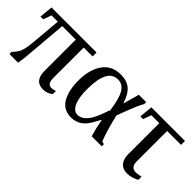

<svg xmlns="http://www.w3.org/2000/svg" viewBox="11 -934 1406 1406"><g transform="rotate(45 714.0 -230.5)"><path d="M480 -17Q447 10 404 10Q317 10 317 -96V-418H177Q151 -107 147 -65Q142 -21 138 0H48V-22Q72 -47 83 -65.5Q94 -84 101 -116Q106 -140 111 -188L131 -418H66L43 -355H15L25 -459H491V-418H399V-104Q399 -41 441 -41Q453 -41 480 -49Z M542 -221V-220Q542 -332 590 -401.5Q638 -471 733 -471Q795 -471 832 -440Q870 -408 892 -337H895L929 -459H1005V-439Q992 -416 979 -387Q959 -342 920 -236Q949 -112 981 -29L1004 -22V0H900Q881 -62 868 -135H865Q830 -68 808 -42Q763 10 695 10Q615 10 578.5 -54Q542 -118 542 -221ZM858 -225H862Q848 -335 820 -383Q792 -431 742 -431Q632 -431 632 -219Q632 -131 655 -83Q677 -37 715 -37Q769 -37 810 -108Q830 -142 858 -225Z M1277 10Q1230 10 1206 -18Q1182 -46 1182 -96V-418H1100L1077 -355H1049L1059 -459H1407V-418H1263V-104Q1263 -41 1314 -41Q1332 -41 1367 -49V-17Q1355 -7 1327 1.5Q1299 10 1277 10Z"/></g></svg>

Font: Libra Serif Modern
Style: Regular
Weight: 400
Designer: Stefan Peev, Context Ltd
Foundry: Stefan Peev, Context Ltd
Version: Version 1.000